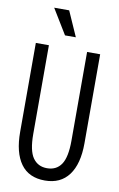

<svg xmlns="http://www.w3.org/2000/svg" viewBox="-102 -993 658 1059"><g transform="rotate(10 227.0 -464.0)"><path d="M227.1 9.8Q136.7 9.8 91.8 -52.7Q46.9 -115.2 46.9 -231V-729H120.1V-231.9Q120.1 -138.7 147.9 -98.9Q175.8 -59.1 227.1 -59.1Q279.8 -59.1 306.9 -99.4Q334 -139.6 334 -231.9V-729H407.2V-231Q407.2 -114.3 360.8 -52.2Q314.5 9.8 227.1 9.8ZM112.8 -938H196.8L258.8 -797.9H198.2Z"/></g></svg>

Font: Lumene Sans Condensed
Style: Regular
Weight: 400
Width: 3
Designer: Deni Anggara
Version: Version 1.003;Glyphs 3.1.2 (3151)